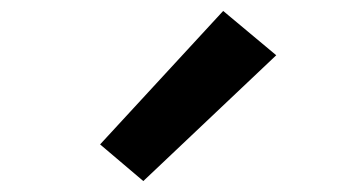

<svg xmlns="http://www.w3.org/2000/svg" viewBox="-20 -833 616 351"><path d="M242 -502 485 -732 388 -813 163 -569Z"/></svg>

Font: Iosevka Sparkle
Style: Bold
Weight: 700
Designer: Belleve Invis
Foundry: Belleve Invis
Version: Version 4.5.0; ttfautohint (v1.8.3)